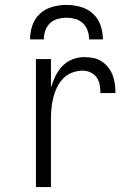

<svg xmlns="http://www.w3.org/2000/svg" viewBox="-20 -760 540 780"><path d="M126 0V-520H187V-404Q194 -428 205 -450.5Q216 -473 233 -491Q250 -509 273.5 -518.5Q297 -528 322 -528Q340 -528 358.5 -524.5Q377 -521 392.5 -511Q408 -501 419.5 -486.5Q431 -472 437.5 -455Q444 -438 446.5 -419.5Q449 -401 449 -382H388Q388 -399 385 -415.5Q382 -432 372.5 -445.5Q363 -459 347.5 -466Q332 -473 316 -473Q294 -473 273 -465Q252 -457 236.5 -441Q221 -425 211.5 -405Q202 -385 196.5 -363.5Q191 -342 189 -320Q187 -298 187 -276V0ZM102 -600Q102 -629 111.5 -657Q121 -685 142.5 -704.5Q164 -724 192.5 -732Q221 -740 250 -740Q279 -740 307.5 -732Q336 -724 357.5 -704.5Q379 -685 388.5 -657Q398 -629 398 -600H342Q342 -618 336 -635.5Q330 -653 317 -665.5Q304 -678 286 -683Q268 -688 250 -688Q232 -688 214 -683Q196 -678 183 -665.5Q170 -653 164 -635.5Q158 -618 158 -600Z"/></svg>

Font: Iosevka Fixed Light
Style: Regular
Weight: 300
Monospace: yes
Designer: Belleve Invis
Foundry: Belleve Invis
Version: Version 32.3.0